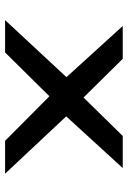

<svg xmlns="http://www.w3.org/2000/svg" viewBox="106 -618 502 754"><g transform="rotate(90 357.0 -241.0)"><path d="M514 -472 363 -318 211 -472H82L283 -251L59 -10H186L358 -184L533 -10H662L437 -250L640 -472Z"/></g></svg>

Font: Bluebird
Style: LiExt
Weight: 300
Designer: Jasper
Foundry: Cannot Into Space Fonts
Version: Version 0.98